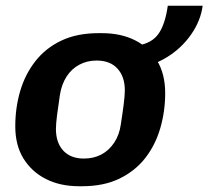

<svg xmlns="http://www.w3.org/2000/svg" viewBox="-20 -636 723 666"><path d="M254 10Q189 10 139.5 -15Q90 -40 61.5 -86Q33 -132 33 -198Q33 -262 50 -320Q67 -378 102.5 -423.5Q138 -469 192.5 -495Q247 -521 322 -521H333Q399 -521 448 -496.5Q497 -472 525 -425.5Q553 -379 553 -313Q553 -250 536 -191.5Q519 -133 484 -88Q449 -43 394.5 -16.5Q340 10 265 10ZM271 -86Q305 -86 331.5 -100Q358 -114 376 -141Q394 -168 399 -204Q405 -242 409 -273.5Q413 -305 413 -323Q413 -370 387.5 -398Q362 -426 315 -426Q282 -426 255 -411.5Q228 -397 211 -370.5Q194 -344 188 -308Q182 -269 178 -237.5Q174 -206 174 -189Q174 -141 199.5 -113.5Q225 -86 271 -86ZM446 -400 457 -478Q507 -486 530 -519Q553 -552 562 -616H683Q676 -564 643 -516.5Q610 -469 559 -437.5Q508 -406 446 -400Z"/></svg>

Font: Chivo SemiBold
Style: Italic
Weight: 600
Italic angle: -8.05°
Designer: Hector Gatti
Foundry: Omnibus-Type
Version: Version 2.002